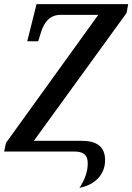

<svg xmlns="http://www.w3.org/2000/svg" viewBox="-28 -734 641 930"><path d="M357 176C432 161 481 112 481 42C481 -24 441 -52 366 -52H136L585 -671L593 -714H149L104 -534H157L171 -579C186 -626 213 -662 265 -662H448L1 -42L-8 0H332C373 0 397 14 397 56C397 100 382 137 357 176Z"/></svg>

Font: Noto Serif Condensed Medium
Style: Italic
Weight: 500
Width: 3
Italic angle: -12°
Designer: Monotype Design Team
Foundry: Monotype Imaging Inc.
Version: Version 2.013